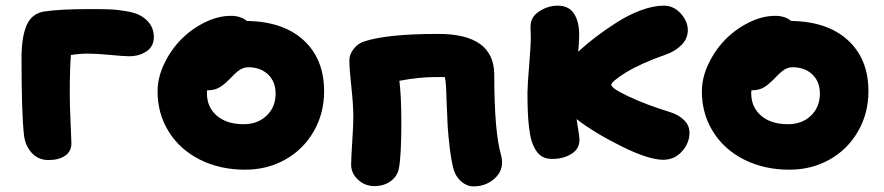

<svg xmlns="http://www.w3.org/2000/svg" viewBox="-20 -602 3132 680"><path d="M151.9 -35.2Q115.2 -35.2 92 -61Q68.8 -86.9 64.9 -124Q56.2 -201.2 56.2 -397Q56.2 -469.2 73.7 -511.2Q91.3 -553.2 134.8 -561Q189 -569.8 298.8 -569.8Q341.8 -569.8 368.4 -568.8Q395 -567.9 428 -562.3Q460.9 -556.6 479 -545.9Q524.9 -518.6 524.9 -471.2Q524.9 -438 499.3 -420.4Q473.6 -402.8 437 -402.8Q418 -402.8 370.4 -407.5Q322.8 -412.1 291 -412.1Q262.7 -412.1 231 -407.2Q227.1 -354 227.1 -271Q227.1 -227.5 230 -167.2Q232.9 -106.9 232.9 -95.2Q232.9 -65.4 210.4 -50.3Q188 -35.2 151.9 -35.2Z M848.1 -1Q759.3 -1 688.5 -36.4Q617.7 -71.8 577.9 -135.3Q538.1 -198.7 538.1 -278.8Q538.1 -326.2 561 -375Q584 -423.8 620.4 -461.2Q656.7 -498.5 704.3 -522.2Q752 -545.9 797.9 -545.9Q833 -545.9 854 -527.8Q983.4 -525.9 1055.7 -459.2Q1127.9 -392.6 1127.9 -278.8Q1127.9 -200.7 1091.3 -137Q1054.7 -73.2 990.7 -37.1Q926.8 -1 848.1 -1ZM712.9 -272Q712.9 -222.2 748 -192.1Q783.2 -162.1 842.8 -162.1Q892.6 -162.1 924.3 -192.4Q956.1 -222.7 956.1 -271Q956.1 -313 929.2 -338.4Q902.3 -363.8 859.9 -363.8Q855.5 -363.8 851.3 -363.3Q847.2 -362.8 843 -361.1Q838.9 -359.4 835.9 -358.4Q833 -357.4 828.4 -354Q823.7 -350.6 821.8 -349.4Q819.8 -348.1 814.5 -343Q809.1 -337.9 807.4 -336.2Q805.7 -334.5 799.3 -328.1Q793 -321.8 791 -319.8Q769.5 -298.3 753.4 -290.3Q737.3 -282.2 713.9 -282.2Q712.9 -278.3 712.9 -272Z M1657.2 58.1Q1633.8 58.1 1613.8 41Q1593.8 23.9 1586.4 -2.9Q1578.6 -30.8 1573 -76.9Q1567.4 -123 1565.4 -157.2Q1563.5 -191.4 1561.8 -241.5Q1560.1 -291.5 1559.6 -297.9Q1557.6 -319.3 1555.7 -329.1H1522.5Q1465.3 -329.1 1394.5 -315.9Q1401.4 -261.2 1401.4 -167Q1401.4 -49.8 1392.6 -4.9Q1387.2 22.5 1363.3 39.8Q1339.4 57.1 1305.7 57.1Q1272.5 57.1 1248 34.4Q1223.6 11.7 1223.6 -19Q1223.6 -39.6 1227.5 -100.1Q1231.4 -160.6 1231.4 -187Q1231.4 -230 1224.4 -294.2Q1217.3 -358.4 1217.3 -389.2Q1217.3 -409.2 1232.9 -429.2Q1248.5 -449.2 1272.5 -456.1Q1354 -481.9 1532.2 -481.9Q1730.5 -481.9 1730.5 -336.9Q1730.5 -136.2 1754.4 -53.2Q1758.3 -37.6 1758.3 -27.8Q1758.3 8.3 1728.3 33.2Q1698.2 58.1 1657.2 58.1Z M1936 -39.1Q1917 -39.1 1903.1 -45.9Q1889.2 -52.7 1879.4 -67.4Q1869.6 -82 1863.5 -100.8Q1857.4 -119.6 1854 -147.7Q1850.6 -175.8 1849.4 -204.8Q1848.1 -233.9 1848.1 -273.9Q1848.1 -297.9 1854 -369.4Q1859.9 -440.9 1859.9 -470.2Q1859.9 -475.6 1859.4 -488.5Q1858.9 -501.5 1858.9 -507.8Q1858.9 -542 1889.9 -562Q1920.9 -582 1955.1 -582Q1994.1 -582 2012.7 -554Q2031.2 -525.9 2031.2 -479Q2031.2 -454.1 2027.8 -418.9Q2057.1 -445.8 2090.3 -471.2Q2123.5 -496.6 2165.3 -523.2Q2207 -549.8 2250.7 -565.9Q2294.4 -582 2331.1 -582Q2365.7 -582 2390.9 -554.2Q2416 -526.4 2416 -495.1Q2416 -465.8 2394 -443.1Q2372.1 -420.4 2336.9 -408.2Q2295.4 -394 2257.8 -377Q2220.2 -359.9 2196.5 -345.2Q2172.9 -330.6 2158.9 -318.8Q2145 -307.1 2145 -301.8Q2145 -289.1 2207.5 -259.8Q2270 -230.5 2353 -205.1Q2382.8 -195.8 2402.3 -177Q2421.9 -158.2 2421.9 -131.8Q2421.9 -95.2 2395.3 -65.7Q2368.7 -36.1 2329.1 -36.1Q2277.3 -36.1 2182.1 -83.3Q2086.9 -130.4 2022 -180.2Q2023.4 -168.5 2027.8 -143.6Q2032.2 -118.7 2032.2 -106.9Q2032.2 -74.2 2003.4 -56.6Q1974.6 -39.1 1936 -39.1Z M2775.9 -1Q2687 -1 2616.2 -36.4Q2545.4 -71.8 2505.6 -135.3Q2465.8 -198.7 2465.8 -278.8Q2465.8 -326.2 2488.8 -375Q2511.7 -423.8 2548.1 -461.2Q2584.5 -498.5 2632.1 -522.2Q2679.7 -545.9 2725.6 -545.9Q2760.7 -545.9 2781.7 -527.8Q2911.1 -525.9 2983.4 -459.2Q3055.7 -392.6 3055.7 -278.8Q3055.7 -200.7 3019 -137Q2982.4 -73.2 2918.5 -37.1Q2854.5 -1 2775.9 -1ZM2640.6 -272Q2640.6 -222.2 2675.8 -192.1Q2710.9 -162.1 2770.5 -162.1Q2820.3 -162.1 2852.1 -192.4Q2883.8 -222.7 2883.8 -271Q2883.8 -313 2856.9 -338.4Q2830.1 -363.8 2787.6 -363.8Q2783.2 -363.8 2779.1 -363.3Q2774.9 -362.8 2770.8 -361.1Q2766.6 -359.4 2763.7 -358.4Q2760.7 -357.4 2756.1 -354Q2751.5 -350.6 2749.5 -349.4Q2747.6 -348.1 2742.2 -343Q2736.8 -337.9 2735.1 -336.2Q2733.4 -334.5 2727.1 -328.1Q2720.7 -321.8 2718.8 -319.8Q2697.3 -298.3 2681.2 -290.3Q2665 -282.2 2641.6 -282.2Q2640.6 -278.3 2640.6 -272Z"/></svg>

Font: Shantell Sans Bouncy
Style: Regular
Weight: 800
Designer: Stephen Nixon, Anya Danilova, Shantell Martin
Foundry: Arrow Type
Version: Version 1.006;[9816181b4]